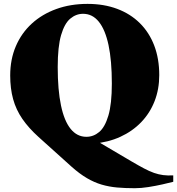

<svg xmlns="http://www.w3.org/2000/svg" viewBox="-20 -740 912 988"><path d="M348.5 118 178.5 -35Q127.5 -81 95 -128.2Q62.5 -175.5 47.5 -230Q32.5 -284.5 32.5 -351.5Q32.5 -434.5 61.5 -502.2Q90.5 -570 143.5 -618.5Q196.5 -667 269.5 -693.5Q342.5 -720 430.5 -720Q514.5 -720 582.8 -694.5Q651 -669 699.5 -621Q748 -573 773.8 -505.2Q799.5 -437.5 799.5 -353.5Q799.5 -281 775.5 -219.5Q751.5 -158 706.5 -111.2Q661.5 -64.5 599.2 -36Q537 -7.5 460 -1L456.5 -27.5L655 89.5Q692.5 111.5 720.8 126.5Q749 141.5 772.8 149.8Q796.5 158 819.8 161Q843 164 871.5 162.5V195.5Q850 201 816 208.8Q782 216.5 744.2 222.5Q706.5 228.5 673.5 228.5Q624 228.5 582.2 224.8Q540.5 221 502.5 209.8Q464.5 198.5 427 176.5Q389.5 154.5 348.5 118ZM424.5 -36Q461 -36 490.5 -60.8Q520 -85.5 537.8 -145.5Q555.5 -205.5 555.5 -310Q555.5 -428 538.5 -507.8Q521.5 -587.5 488.5 -628.2Q455.5 -669 407.5 -669Q371.5 -669 341.8 -644.2Q312 -619.5 294.5 -559.8Q277 -500 277 -395Q277 -277.5 293.8 -197.5Q310.5 -117.5 343.5 -76.8Q376.5 -36 424.5 -36Z"/></svg>

Font: Newsreader 60pt ExtraBold
Style: Regular
Weight: 800
Designer: Hugues Gentile
Foundry: Production Type
Version: Version 1.003